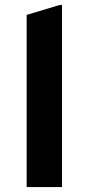

<svg xmlns="http://www.w3.org/2000/svg" viewBox="-20 -757 360 777"><path d="M231 -736.8V0H87.9V-696.8L221.2 -736.8Z"/></svg>

Font: Laureen pro
Style: Bold
Weight: 700
Designer: Ahmed zaza
Foundry: zazatype
Version: Version 1.000